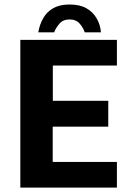

<svg xmlns="http://www.w3.org/2000/svg" viewBox="-20 -847 612 866"><path d="M293.7 -826.7Q339.7 -826.7 369.3 -810Q399 -793.3 415.8 -764.3Q432.7 -735.3 435.3 -701.3H362Q356 -721.3 339.5 -740.3Q323 -759.3 293.7 -759.3Q264.7 -759.3 248.2 -740.3Q231.7 -721.3 224.3 -701.3H152.7Q158.3 -735.3 174.5 -764.3Q190.7 -793.3 220 -810Q249.3 -826.7 293.7 -826.7ZM71.7 -0.7V-667.3H507.3V-551.3H218.3V-392.3H468.3V-275.7H217.7V-116.7H507.3V-0.7Z"/></svg>

Font: Vivano Light
Style: Regular
Weight: 300
Designer: Joe Prince, Josias Burgherr
Version: Version 2.064;September 19, 2022;FontCreator 14.0.0.2877 64-